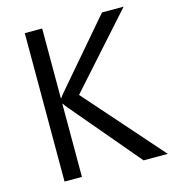

<svg xmlns="http://www.w3.org/2000/svg" viewBox="-105 -788 790 875"><g transform="rotate(-15 290.0 -350.0)"><path d="M579.1 0H464.8L194.3 -320.3Q179.2 -338.4 175.8 -344.7H173.8V0H91.8V-700.2H173.8V-371.1H175.8Q182.6 -381.8 194.3 -395L456.1 -700.2H558.1L257.8 -364.3Z"/></g></svg>

Font: Segoe UI Historic
Style: Regular
Weight: 400
Foundry: Microsoft Corporation
Version: Version 1.03